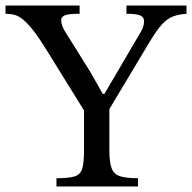

<svg xmlns="http://www.w3.org/2000/svg" viewBox="-25 -677 697 697"><path d="M476 0H180V-30Q224 -30 245.5 -36.5Q267 -43 273.5 -65Q280 -87 280 -131V-276L153 -481Q122 -532 100 -561Q78 -590 60.5 -604.5Q43 -619 28 -623Q13 -627 -5 -627V-657H264V-627Q222 -627 209.5 -621Q197 -615 197 -604Q197 -584 214 -558L304 -414L348 -336H354L486 -561Q491 -569 494.5 -579Q498 -589 498 -600Q498 -614 485 -620.5Q472 -627 434 -627V-657H652V-627Q623 -625 602.5 -617Q582 -609 563.5 -589Q545 -569 520 -528L372 -281V-131Q372 -87 380.5 -65.5Q389 -44 411.5 -37Q434 -30 476 -30Z"/></svg>

Font: STIX Two Text
Style: Regular
Weight: 400
Designer: Ross Mills, John Hudson & Paul Hanslow, Tiro Typeworks Ltd; with prior portions MicroPress Inc., and Coen Hoffman.
Foundry: Tiro Typeworks Ltd
Version: Version 2.13 b171